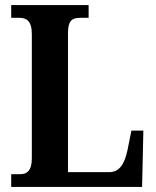

<svg xmlns="http://www.w3.org/2000/svg" viewBox="-20 -734 611 754"><path d="M24 0H538L543 -221H496L481 -146C469 -88 448 -58 409 -58H247V-604C247 -652 262 -664 295 -664H328V-714H24V-664H56C84 -664 105 -652 105 -600V-112C105 -62 84 -50 60 -50H24Z"/></svg>

Font: Noto Serif Tamil Condensed
Style: Bold Italic
Weight: 700
Width: 3
Italic angle: -12°
Designer: Indian Type Foundry, Tom Grace, and the Monotype Design Team
Foundry: Monotype Imaging Inc.
Version: Version 2.003